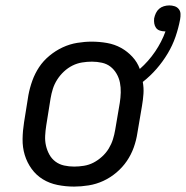

<svg xmlns="http://www.w3.org/2000/svg" viewBox="-20 -682 688 710"><path d="M254 8Q223 8 193 2Q163 -4 138.5 -19Q114 -34 97 -57.5Q80 -81 71.5 -109Q63 -137 63.5 -168Q64 -199 69 -230L85 -330Q90 -357 99.5 -383.5Q109 -410 124.5 -433.5Q140 -457 163 -476Q186 -495 212 -507Q238 -519 265.5 -523.5Q293 -528 319 -528Q348 -528 376 -523Q404 -518 427.5 -505Q451 -492 469.5 -472Q488 -452 497 -427Q529 -455 553.5 -491Q578 -527 592 -566H589Q580 -566 571 -569Q562 -572 557 -579Q552 -586 550.5 -595Q549 -604 550 -614Q552 -624 556.5 -633.5Q561 -643 568.5 -649.5Q576 -656 586 -659Q596 -662 606 -662Q616 -662 625.5 -659Q635 -656 641 -648.5Q647 -641 647.5 -631Q648 -621 646 -610Q640 -578 629 -546Q618 -514 600 -484Q582 -454 559 -427.5Q536 -401 508 -379Q512 -357 510.5 -335Q509 -313 505 -290L488 -190Q484 -163 474.5 -136.5Q465 -110 449 -86.5Q433 -63 410.5 -44Q388 -25 362 -13Q336 -1 308 3.5Q280 8 254 8ZM254 -66Q272 -66 290.5 -69Q309 -72 325.5 -80.5Q342 -89 357 -102.5Q372 -116 382 -132.5Q392 -149 397.5 -166.5Q403 -184 406 -202L423 -302Q426 -321 426.5 -340Q427 -359 423.5 -376.5Q420 -394 411 -409.5Q402 -425 388.5 -435.5Q375 -446 357 -450Q339 -454 320 -454Q302 -454 283.5 -451Q265 -448 248 -439.5Q231 -431 216.5 -417.5Q202 -404 191.5 -387.5Q181 -371 175.5 -353.5Q170 -336 167 -318L151 -218Q148 -199 147 -180Q146 -161 150 -143.5Q154 -126 162.5 -110.5Q171 -95 185 -84.5Q199 -74 217 -70Q235 -66 254 -66Z"/></svg>

Font: Iosevka HT Extended
Style: Italic
Weight: 400
Width: 7
Italic angle: -9°
Monospace: yes
Designer: Belleve Invis
Foundry: Belleve Invis
Version: Version 32.3.0; ttfautohint (v1.8.4)